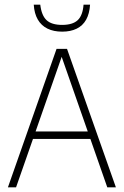

<svg xmlns="http://www.w3.org/2000/svg" viewBox="-20 -805 532 825"><path d="M14 0 223 -595H268L478 0H441L240 -575H250L49 0ZM108 -208 117 -240H374L383 -208ZM247 -669Q210.5 -669 184 -682Q157.5 -695 142.5 -720.8Q127.5 -746.5 125 -785H153Q158.5 -738.5 180.2 -718.2Q202 -698 247 -698Q292 -698 313.8 -718.2Q335.5 -738.5 339 -785H367Q364.5 -746 350 -720.2Q335.5 -694.5 309.5 -681.8Q283.5 -669 247 -669Z"/></svg>

Font: Encode Sans SC Condensed Thin
Style: Regular
Weight: 100
Width: 3
Designer: Multiple Designers
Foundry: Impallari Type
Version: Version 3.002